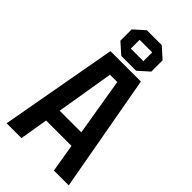

<svg xmlns="http://www.w3.org/2000/svg" viewBox="-280 -1004 1080 1080"><g transform="rotate(45 260.0 -464.0)"><path d="M13 0 139 -700H381L507 0H389L361 -168H159L131 0ZM174 -261H346L289 -604H231ZM137 -781V-871L201 -928H319L383 -871V-781L319 -724H201ZM210 -791H310V-861H210Z"/></g></svg>

Font: Tektur SemiCondensed Medium
Style: Regular
Weight: 500
Width: 4
Designer: Adam Jagosz
Foundry: Adam Jagosz
Version: Version 1.005;gftools[0.9.30]